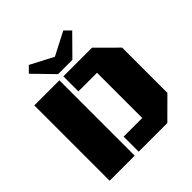

<svg xmlns="http://www.w3.org/2000/svg" viewBox="-221 -1007 1168 1168"><g transform="rotate(-45 363.0 -423.0)"><path d="M307.1 0V-129.4H467.3V-518.6H307.1V-647.9H553.7L683.6 -518.6V-129.4L553.7 0ZM57.1 -647.9H272.9V0H57.1ZM417 -680.2H293.9L169.9 -807.6L207.5 -845.7L355 -768.6L504.4 -845.7L542.5 -807.1Z"/></g></svg>

Font: Black Ops One
Style: Regular
Weight: 400
Designer: James Grieshaber
Foundry: James Grieshaber
Version: Version 1.002